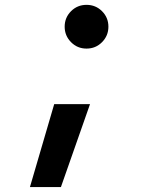

<svg xmlns="http://www.w3.org/2000/svg" viewBox="-20 -547 626 780"><path d="M101.6 212.9 200.2 -124H345.7L227.5 212.9ZM331.5 -349.6Q294.4 -349.6 268.6 -375.7Q242.7 -401.9 242.7 -438.5Q242.7 -475.6 268.6 -501.5Q294.4 -527.3 331.5 -527.3Q368.7 -527.3 394.5 -501.5Q420.4 -475.6 420.4 -438.5Q420.4 -401.9 394.5 -375.7Q368.7 -349.6 331.5 -349.6Z"/></svg>

Font: Cascadia Code PL
Style: Bold Italic
Weight: 700
Italic angle: -10°
Monospace: yes
Designer: Aaron Bell
Foundry: Saja Typeworks
Version: Version 2404.023; ttfautohint (v1.8.4)